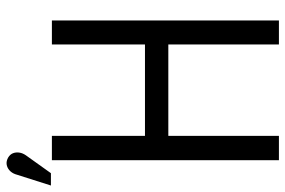

<svg xmlns="http://www.w3.org/2000/svg" viewBox="-201 -716 880 592"><g transform="rotate(-90 239.0 -420.0)"><path d="M398 -413H116V-700H41V0H116V-341H398V0H472V-700H398ZM56 -780Q63 -790 64.5 -800.5Q66 -811 62.5 -820Q59 -829 49 -835Q38 -841 28 -839.5Q18 -838 10 -831Q2 -824 -2 -813L-37 -703H1Z"/></g></svg>

Font: Advent Pro Medium
Style: Regular
Weight: 500
Designer: VivaRado, Andreas Kalpakidis
Foundry: VivaRado, Andreas Kalpakidis
Version: Version 3.000